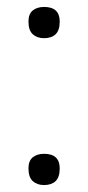

<svg xmlns="http://www.w3.org/2000/svg" viewBox="-20 -524 253 553"><path d="M107 -414Q87 -414 74.5 -425.2Q62 -436.5 62 -462Q62 -484 74.5 -494Q87 -504 107 -504Q152 -504 152 -462Q152 -436.5 140 -425.2Q128 -414 107 -414ZM107 9Q87 9 74.5 -2.2Q62 -13.5 62 -39Q62 -61 74.5 -71Q87 -81 107 -81Q152 -81 152 -39Q152 -13.5 140 -2.2Q128 9 107 9Z"/></svg>

Font: Commissioner Flair Thin
Style: Regular
Weight: 100
Designer: Kostas Bartsokas
Foundry: Kostas Bartsokas
Version: Version 1.000; ttfautohint (v1.8.3)